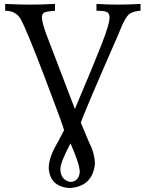

<svg xmlns="http://www.w3.org/2000/svg" viewBox="-20 -713 723 960"><path d="M331.5 196.8Q374 194.3 378.9 148.4Q378.9 108.4 332.5 3.9Q282.2 98.1 281.7 132.8Q283.2 187 331.5 196.8ZM328.1 227.1Q231 221.2 223.6 128.9Q223.6 72.8 269.5 -2.9L300.3 -62Q295.4 -85.4 204.1 -325.2Q112.8 -564.9 83.5 -617.2Q60.1 -659.2 5.9 -659.2V-693.4Q77.6 -689.9 128.9 -689.9Q189.5 -689.9 254.9 -693.4V-659.2Q217.3 -656.7 203.4 -651.1Q189.5 -645.5 189.5 -626.5Q189.5 -603 211.4 -542L354.5 -168Q450.2 -394 489 -493.7Q527.8 -593.3 527.8 -624.5Q527.8 -646.5 514.6 -652.8Q501.5 -659.2 462.4 -659.2V-693.4Q519.5 -689.9 573.2 -689.9Q620.6 -689.9 682.6 -693.4V-659.2Q634.3 -656.7 615.5 -631.3Q596.7 -606 573.2 -544.4Q388.7 -123 384.3 -99.1L427.2 2.9Q453.6 54.2 454.6 106.4Q442.9 219.7 328.1 227.1Z"/></svg>

Font: Almanac
Style: Regular
Weight: 400
Designer: Eden's Almanac
Version: Version 3.501;March 28, 2021;FontCreator 13.0.0.2683 64-bit